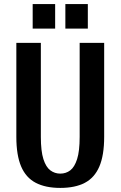

<svg xmlns="http://www.w3.org/2000/svg" viewBox="-20 -910 590 940"><path d="M275 10Q203 10 155 -15Q107 -40 83.5 -95Q60 -150 60 -240V-700H180V-240Q180 -170 192.5 -131Q205 -92 226.5 -76Q248 -60 275 -60Q303 -60 324 -76Q345 -92 357.5 -131Q370 -170 370 -240V-700H490V-240Q490 -150 466.5 -95Q443 -40 395.5 -15Q348 10 275 10ZM300 -770V-890H410V-770ZM140 -770V-890H250V-770Z"/></svg>

Font: Cuprum
Style: Regular
Weight: 400
Designer: Jovanny Lemonad
Foundry: Jovanny Lemonad
Version: Version 3.000